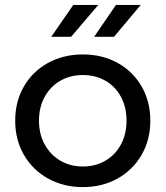

<svg xmlns="http://www.w3.org/2000/svg" viewBox="-20 -757 675 783"><path d="M176 -29C218 -5.7 265.3 6 318 6C370.7 6 417.8 -5.7 459.5 -29C501.2 -52.3 533.8 -84.5 557.5 -125.5C581.2 -166.5 593 -213 593 -265C593 -317 581.2 -363.5 557.5 -404.5C533.8 -445.5 501.2 -477.5 459.5 -500.5C417.8 -523.5 370.7 -535 318 -535C265.3 -535 218 -523.5 176 -500.5C134 -477.5 101.2 -445.5 77.5 -404.5C53.8 -363.5 42 -317 42 -265C42 -213 53.8 -166.5 77.5 -125.5C101.2 -84.5 134 -52.3 176 -29ZM409.5 -101.5C382.5 -85.8 352 -78 318 -78C284 -78 253.5 -85.8 226.5 -101.5C199.5 -117.2 178.2 -139.2 162.5 -167.5C146.8 -195.8 139 -228.3 139 -265C139 -301.7 146.8 -334.2 162.5 -362.5C178.2 -390.8 199.5 -412.7 226.5 -428C253.5 -443.3 284 -451 318 -451C352 -451 382.5 -443.3 409.5 -428C436.5 -412.7 457.7 -390.8 473 -362.5C488.3 -334.2 496 -301.7 496 -265C496 -228.3 488.3 -195.8 473 -167.5C457.7 -139.2 436.5 -117.2 409.5 -101.5ZM279 -737 189 -607H270L381 -737ZM453 -737 364 -607H445L554 -737Z"/></svg>

Font: ICO Headline
Style: Regular
Weight: 500
Designer: Julieta Ulanovsky
Foundry: Julieta Ulanovsky
Version: Version 7.200